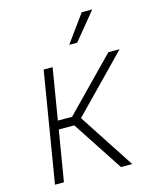

<svg xmlns="http://www.w3.org/2000/svg" viewBox="-114 -834 731 910"><g transform="rotate(-15 251.5 -378.5)"><path d="M41.5 0 130.9 -541H174.8L133.3 -290H203.1L448.2 -541H503.4L242.2 -272.9L420.4 0H365.2L202.6 -248H126.5L85.4 0ZM278.3 -623 375.5 -756.8H427.2L317.4 -623Z"/></g></svg>

Font: Inter 17pt ExtraLight
Style: Italic
Weight: 250
Italic angle: -9.3988°
Version: Version 4.001;git-66647c0bb